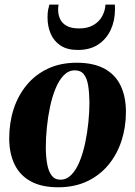

<svg xmlns="http://www.w3.org/2000/svg" viewBox="-20 -800 587 834"><path d="M313 -527.5Q386.5 -527.5 434 -501.5Q481.5 -475.5 504.2 -427.5Q527 -379.5 527 -313.5Q527 -247.5 507.8 -188.5Q488.5 -129.5 451 -84Q413.5 -38.5 358.5 -12.5Q303.5 13.5 232.5 13.5Q160 13.5 112.8 -12.8Q65.5 -39 42.8 -87Q20 -135 20 -198.5Q20 -266.5 39.2 -326Q58.5 -385.5 96.2 -431Q134 -476.5 188.5 -502Q243 -527.5 313 -527.5ZM305 -494.5Q278 -494.5 257 -473Q236 -451.5 221.2 -415.2Q206.5 -379 197.2 -335.2Q188 -291.5 183.5 -246Q179 -200.5 179 -161Q179 -120.5 184.8 -88.2Q190.5 -56 204.2 -37.8Q218 -19.5 242.5 -19.5Q269.5 -19.5 290.5 -41.2Q311.5 -63 326.2 -99.5Q341 -136 350.2 -180.2Q359.5 -224.5 364 -269.8Q368.5 -315 368.5 -354.5Q368 -397 363 -428.2Q358 -459.5 344.5 -477Q331 -494.5 305 -494.5ZM318 -583Q272 -583 243 -602.2Q214 -621.5 200.2 -653.5Q186.5 -685.5 186.5 -724Q186.5 -746 189.2 -758.5Q192 -771 194.5 -780H234.5Q234 -776.5 233.2 -771.5Q232.5 -766.5 232.5 -758Q232.5 -735 241.5 -716.5Q250.5 -698 270.5 -687.2Q290.5 -676.5 324 -676.5Q361 -676.5 386 -691.2Q411 -706 424 -730Q437 -754 438 -780H479Q479 -775.5 479.2 -771.5Q479.5 -767.5 479.5 -760Q479.5 -710.5 461 -670.5Q442.5 -630.5 406.8 -606.8Q371 -583 318 -583Z"/></svg>

Font: Merriweather 120pt ExtraBold
Style: Italic
Weight: 800
Italic angle: -7.8°
Version: Version 2.101